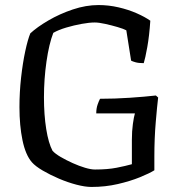

<svg xmlns="http://www.w3.org/2000/svg" viewBox="-20 -740 716 760"><path d="M342 0Q317 0 282.5 -9Q248 -18 213 -33Q178 -48 149 -65Q120 -82 106 -98Q81 -127 69 -185Q57 -243 57 -316Q57 -375 63.5 -433Q70 -491 80 -537.5Q90 -584 100 -608Q127 -633 171.5 -659Q216 -685 268 -702.5Q320 -720 370 -720Q410 -720 449 -711Q488 -702 521 -687.5Q554 -673 575 -658Q571 -598 563 -553.5Q555 -509 549 -490Q529 -490 516.5 -493.5Q504 -497 499 -500L480 -620Q469 -626 445 -633Q421 -640 396 -645.5Q371 -651 355 -651Q334 -651 303.5 -645.5Q273 -640 242.5 -631Q212 -622 191 -610Q174 -566 164 -496.5Q154 -427 154 -355Q154 -285 163 -229Q172 -173 188 -143Q199 -131 220.5 -118.5Q242 -106 267.5 -94.5Q293 -83 316.5 -76Q340 -69 356 -69Q406 -69 441.5 -76Q477 -83 502 -90V-186Q502 -221 506 -249.5Q510 -278 514 -291H361Q361 -311 366.5 -326.5Q372 -342 376 -349Q434 -349 493.5 -353Q553 -357 597 -362L606 -354Q602 -321 596.5 -256.5Q591 -192 591 -120V-66Q572 -54 534 -38.5Q496 -23 446.5 -11.5Q397 0 342 0Z"/></svg>

Font: Texturina 72pt Medium
Style: Regular
Weight: 500
Designer: Guillermo Torres Carreño
Foundry: Omnibus-Type
Version: Version 1.002; ttfautohint (v1.8.3)